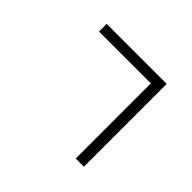

<svg xmlns="http://www.w3.org/2000/svg" viewBox="-172 -1032 1344 1344"><g transform="rotate(45 500.0 -360.0)"><path d="M196 -694H709V50H790V-770H196Z"/></g></svg>

Font: Noto Sans Mono CJK SC
Style: Regular
Weight: 400
Designer: Ryoko NISHIZUKA 西塚涼子 (kana, bopomofo & ideographs); Paul D. Hunt (Latin, Greek & Cyrillic); Sandoll Communications 산돌커뮤니
Foundry: Adobe
Version: Version 2.004;hotconv 1.0.118;makeotfexe 2.5.65603